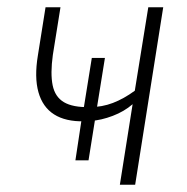

<svg xmlns="http://www.w3.org/2000/svg" viewBox="-20 -507 512 527"><path d="M309 0 344 -221Q321 -201 289.5 -189Q258 -177 229 -175L242 -186L223 -67H187L205 -186L211 -174Q160 -173 128.5 -193Q97 -213 85.5 -254Q74 -295 84 -355L105 -487H146L125 -356Q118 -305 124.5 -273Q131 -241 155.5 -226.5Q180 -212 226 -213L209 -205L232 -348H268L245 -205L227 -213Q260 -213 290 -224.5Q320 -236 350 -258L387 -487H428L351 0Z"/></svg>

Font: Nunito Sans 10pt Condensed ExtraLight
Style: Italic
Weight: 250
Width: 3
Italic angle: -9°
Designer: Vernon Adams
Foundry: Vernon Adams
Version: Version 3.101;gftools[0.9.27]